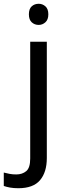

<svg xmlns="http://www.w3.org/2000/svg" viewBox="-75 -757 353 1017"><path d="M78 -681Q78 -710 93 -723.5Q108 -737 130 -737Q150 -737 165.5 -723.5Q181 -710 181 -681Q181 -653 165.5 -639Q150 -625 130 -625Q108 -625 93 -639Q78 -653 78 -681ZM22 240Q-3 240 -22 236.5Q-41 233 -55 228V157Q-40 161 -24 164Q-8 167 11 167Q43 167 64 149.5Q85 132 85 83V-536H173V80Q173 155 137 197.5Q101 240 22 240Z"/></svg>

Font: Noto Sans Tifinagh Adrar
Style: Regular
Weight: 400
Designer: JamraPatel
Foundry: JamraPatel LLC
Version: Version 2.006; ttfautohint (v1.8.4.7-5d5b)